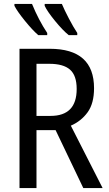

<svg xmlns="http://www.w3.org/2000/svg" viewBox="-20 -964 559 984"><path d="M54 -944V-934Q69 -905 107.5 -857.5Q146 -810 176 -784H222V-795Q178 -861 144 -944ZM209 -944V-934Q222 -906 261.5 -857.5Q301 -809 332 -784H376V-795Q356 -825 333 -869Q310 -913 297 -944ZM373 -508Q373 -370 239 -370H167V-637H233Q305 -637 339 -607Q373 -577 373 -508ZM80 -714V0H167V-297H265L407 0H506L343 -320Q396 -343 429 -388.5Q462 -434 462 -512Q462 -714 235 -714Z"/></svg>

Font: Noto Sans Display SemiCondensed
Style: Regular
Weight: 400
Width: 4
Designer: Monotype Design team
Foundry: Monotype Imaging Inc.
Version: 1.000